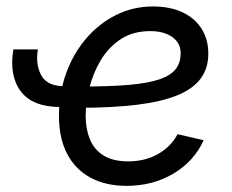

<svg xmlns="http://www.w3.org/2000/svg" viewBox="-20 -573 729 604"><path d="M170.9 -236.3Q82.5 -236.3 45.4 -285.6Q8.3 -335 22 -417.5H99.1Q91.3 -368.2 110.4 -335Q129.4 -301.8 182.6 -301.8ZM378.4 11.7Q312.5 11.7 264.6 -14.2Q216.8 -40 191.2 -89.1Q165.5 -138.2 165.5 -208.5Q165.5 -280.3 188.2 -342.8Q210.9 -405.3 251.5 -452.4Q292 -499.5 345.7 -526.1Q399.4 -552.7 461.4 -552.7Q514.2 -552.7 553.2 -534.7Q592.3 -516.6 613.8 -483.2Q635.3 -449.7 635.3 -404.3Q635.3 -358.4 611.3 -325.9Q587.4 -293.5 537.8 -273.2Q488.3 -252.9 410.6 -243.4Q333 -233.9 226.6 -233.9L238.3 -300.8Q327.6 -300.8 387.5 -306.2Q447.3 -311.5 482.4 -323.7Q517.6 -335.9 533 -356Q548.3 -376 548.3 -405.8Q548.3 -437.5 522.2 -456.3Q496.1 -475.1 452.6 -475.1Q397.9 -475.1 359.4 -449.5Q320.8 -423.8 296.6 -383.1Q272.5 -342.3 261 -296.1Q249.5 -250 249.5 -208Q249.5 -168.5 262.2 -136.2Q274.9 -104 304.4 -84.7Q334 -65.4 383.8 -65.4Q436.5 -65.4 477.3 -88.6Q518.1 -111.8 538.6 -150.9L620.6 -131.8Q590.8 -65.9 525.9 -27.1Q460.9 11.7 378.4 11.7Z"/></svg>

Font: Inter 17pt
Style: Italic
Weight: 400
Italic angle: -9.3988°
Version: Version 4.001;git-66647c0bb